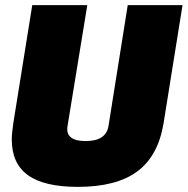

<svg xmlns="http://www.w3.org/2000/svg" viewBox="-20 -720 733 750"><path d="M284 10Q153 10 89.5 -35.5Q26 -81 26 -175Q26 -187 27.5 -202Q29 -217 32 -239L106 -700H321L244 -229Q233 -169 315 -169Q395 -169 404 -229L479 -700H693L619 -239Q598 -111 516.5 -50.5Q435 10 284 10Z"/></svg>

Font: Georama Black
Style: Italic
Weight: 900
Italic angle: -9°
Designer: Jean-Baptiste Levee
Foundry: Production Type
Version: Version 1.000